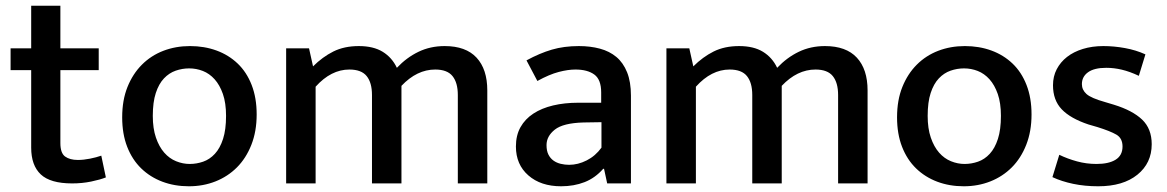

<svg xmlns="http://www.w3.org/2000/svg" viewBox="-20 -641 4079 671"><path d="M325 -396H191V-141Q191 -106 207.5 -94Q224 -82 252 -82Q272 -82 294.5 -86.5Q317 -91 334 -97L350 -21Q330 -13 298.5 -6.5Q267 0 232 0Q156 0 122.5 -31.5Q89 -63 89 -125V-396H17V-472H89V-621H191V-472H325Z M877 -241Q877 -182 858.5 -135Q840 -88 808 -56Q776 -24 733 -7Q690 10 640 10Q590 10 547.5 -6Q505 -22 473.5 -52.5Q442 -83 424.5 -128Q407 -173 407 -231Q407 -291 425.5 -337Q444 -383 476 -415Q508 -447 551 -463.5Q594 -480 644 -480Q694 -480 736.5 -464.5Q779 -449 810.5 -419Q842 -389 859.5 -344Q877 -299 877 -241ZM770 -236Q770 -281 759 -312.5Q748 -344 730 -364Q712 -384 689 -393Q666 -402 641 -402Q617 -402 594 -394Q571 -386 553 -367Q535 -348 524.5 -316Q514 -284 514 -236Q514 -192 525 -160Q536 -128 554 -107.5Q572 -87 595.5 -77.5Q619 -68 643 -68Q667 -68 690 -76Q713 -84 731 -103.5Q749 -123 759.5 -155.5Q770 -188 770 -236Z M1083 0H980V-472H1060L1074 -409Q1107 -442 1145 -461Q1183 -480 1234 -480Q1285 -480 1317.5 -460Q1350 -440 1367 -404Q1401 -440 1442.5 -460Q1484 -480 1534 -480Q1608 -480 1645.5 -439.5Q1683 -399 1683 -325V0H1580V-309Q1580 -352 1561.5 -375Q1543 -398 1501 -398Q1437 -398 1383 -341V0H1280V-309Q1280 -352 1261.5 -375Q1243 -398 1201 -398Q1137 -398 1083 -338Z M1820 -430Q1866 -455 1908.5 -467.5Q1951 -480 2003 -480Q2043 -480 2076.5 -471Q2110 -462 2134 -442Q2158 -422 2171.5 -388.5Q2185 -355 2185 -307V0H2102L2091 -51H2088Q2060 -19 2023 -4.5Q1986 10 1941 10Q1870 10 1826.5 -28Q1783 -66 1783 -129Q1783 -168 1799 -196.5Q1815 -225 1844 -244Q1873 -263 1913 -272.5Q1953 -282 2001 -282H2081V-318Q2081 -363 2057 -380.5Q2033 -398 1991 -398Q1965 -398 1932.5 -389.5Q1900 -381 1858 -358ZM2082 -214 2019 -213Q1948 -211 1919 -188Q1890 -165 1890 -134Q1890 -114 1896.5 -101Q1903 -88 1914 -80Q1925 -72 1939.5 -68.5Q1954 -65 1969 -65Q2000 -65 2030.5 -80.5Q2061 -96 2082 -125Z M2412 0H2309V-472H2389L2403 -409Q2436 -442 2474 -461Q2512 -480 2563 -480Q2614 -480 2646.5 -460Q2679 -440 2696 -404Q2730 -440 2771.5 -460Q2813 -480 2863 -480Q2937 -480 2974.5 -439.5Q3012 -399 3012 -325V0H2909V-309Q2909 -352 2890.5 -375Q2872 -398 2830 -398Q2766 -398 2712 -341V0H2609V-309Q2609 -352 2590.5 -375Q2572 -398 2530 -398Q2466 -398 2412 -338Z M3585 -241Q3585 -182 3566.5 -135Q3548 -88 3516 -56Q3484 -24 3441 -7Q3398 10 3348 10Q3298 10 3255.5 -6Q3213 -22 3181.5 -52.5Q3150 -83 3132.5 -128Q3115 -173 3115 -231Q3115 -291 3133.5 -337Q3152 -383 3184 -415Q3216 -447 3259 -463.5Q3302 -480 3352 -480Q3402 -480 3444.5 -464.5Q3487 -449 3518.5 -419Q3550 -389 3567.5 -344Q3585 -299 3585 -241ZM3478 -236Q3478 -281 3467 -312.5Q3456 -344 3438 -364Q3420 -384 3397 -393Q3374 -402 3349 -402Q3325 -402 3302 -394Q3279 -386 3261 -367Q3243 -348 3232.5 -316Q3222 -284 3222 -236Q3222 -192 3233 -160Q3244 -128 3262 -107.5Q3280 -87 3303.5 -77.5Q3327 -68 3351 -68Q3375 -68 3398 -76Q3421 -84 3439 -103.5Q3457 -123 3467.5 -155.5Q3478 -188 3478 -236Z M3960 -376Q3928 -391 3900.5 -397.5Q3873 -404 3846 -404Q3804 -404 3782.5 -388.5Q3761 -373 3761 -347Q3761 -327 3777 -312.5Q3793 -298 3843 -284L3873 -275Q3938 -255 3971.5 -223Q4005 -191 4005 -137Q4005 -71 3955 -30.5Q3905 10 3818 10Q3771 10 3730.5 1.5Q3690 -7 3658 -22L3682 -100Q3711 -86 3744 -77Q3777 -68 3812 -68Q3855 -68 3879 -83Q3903 -98 3903 -129Q3903 -158 3881.5 -170.5Q3860 -183 3815 -197L3784 -206Q3721 -227 3690.5 -259Q3660 -291 3660 -343Q3660 -374 3673 -399Q3686 -424 3709 -442Q3732 -460 3764.5 -470Q3797 -480 3836 -480Q3873 -480 3911.5 -473Q3950 -466 3983 -451Z"/></svg>

Font: Mukta Vaani Medium
Style: Regular
Weight: 500
Designer: Noopur Datye, Girish Dalvi, Yashodeep Gholap, Pallavi Karambelkar
Foundry: Ek Type
Version: Version 2.538;PS 1.000;hotconv 16.6.51;makeotf.lib2.5.65220;